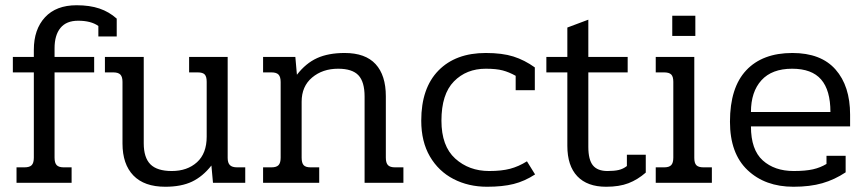

<svg xmlns="http://www.w3.org/2000/svg" viewBox="-20 -697 3300 732"><path d="M43 -59H73Q93 -59 101 -67.5Q109 -76 109 -96V-421H29V-480H109V-507Q109 -585 151.5 -631Q194 -677 272 -677Q322 -677 359 -664.5Q396 -652 425 -626V-558H355V-598Q327 -618 278 -618Q233 -618 210.5 -590.5Q188 -563 188 -513V-480H339V-421H188V-96Q188 -76 196 -67.5Q204 -59 223 -59H253V0H43Z M447 -150V-385Q447 -404 439 -412.5Q431 -421 412 -421H380V-480H528V-151Q528 -96 553.5 -70.5Q579 -45 635 -45Q694 -45 731 -78.5Q768 -112 768 -176V-385Q768 -405 760.5 -413Q753 -421 734 -421H701V-480H848V-95Q848 -76 856.5 -67.5Q865 -59 884 -59H915V0H792L786 -66Q753 -24 712 -4.5Q671 15 610 15Q530 15 488.5 -28Q447 -71 447 -150Z M983 -59H1015Q1034 -59 1042 -67.5Q1050 -76 1050 -96V-384Q1050 -404 1042 -412.5Q1034 -421 1015 -421H983V-480H1106L1112 -412Q1146 -456 1189 -475.5Q1232 -495 1294 -495Q1373 -495 1412 -452.5Q1451 -410 1451 -330V-96Q1451 -76 1459 -67.5Q1467 -59 1486 -59H1518V0H1370V-329Q1370 -385 1346.5 -410Q1323 -435 1269 -435Q1210 -435 1170 -401.5Q1130 -368 1130 -309V-96Q1130 -76 1137.5 -67.5Q1145 -59 1164 -59H1197V0H983Z M1586 -237Q1586 -361 1651.5 -428Q1717 -495 1832 -495Q1895 -495 1937.5 -481.5Q1980 -468 2019 -440V-353H1946V-408Q1921 -422 1896.5 -428.5Q1872 -435 1832 -435Q1758 -435 1710.5 -386.5Q1663 -338 1663 -237Q1663 -140 1715.5 -92.5Q1768 -45 1845 -45Q1892 -45 1924.5 -53.5Q1957 -62 1989 -82L2020 -32Q1980 -6 1938 4.5Q1896 15 1837 15Q1766 15 1709 -14.5Q1652 -44 1619 -100.5Q1586 -157 1586 -237Z M2143 -141V-421H2063V-480H2143V-592L2223 -622V-480H2373V-421H2223V-137Q2223 -88 2240.5 -66.5Q2258 -45 2296 -45Q2322 -45 2339 -49Q2356 -53 2370 -64V-107H2442V-39Q2411 -12 2376 1.5Q2341 15 2291 15Q2219 15 2181 -25Q2143 -65 2143 -141Z M2543 -637H2631V-560H2543ZM2480 -59H2512Q2531 -59 2539 -67.5Q2547 -76 2547 -96V-385Q2547 -405 2539 -413Q2531 -421 2512 -421H2480V-480H2627V-95Q2627 -75 2635 -67Q2643 -59 2662 -59H2694V0H2480Z M2763 -233Q2763 -363 2825 -429Q2887 -495 3001 -495Q3110 -495 3165.5 -432Q3221 -369 3221 -260V-215H2843Q2843 -126 2888 -85.5Q2933 -45 3006 -45Q3051 -45 3079.5 -51.5Q3108 -58 3131 -72V-103H3204V-40Q3162 -12 3115 1.5Q3068 15 3005 15Q2897 15 2830 -48.5Q2763 -112 2763 -233ZM3146 -270Q3146 -353 3110.5 -394Q3075 -435 3000 -435Q2923 -435 2883 -391Q2843 -347 2843 -270Z"/></svg>

Font: Pridi Light
Style: Regular
Weight: 300
Version: Version 1.002